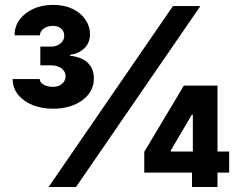

<svg xmlns="http://www.w3.org/2000/svg" viewBox="-20 -752 969 772"><path d="M191.9 -314.9Q148.4 -314.9 111.8 -329.3Q75.2 -343.8 53.2 -370.6Q31.2 -397.5 30.8 -434.1H139.6Q140.1 -420.9 155.5 -411.9Q170.9 -402.8 193.4 -402.8Q215.3 -402.8 229.5 -414.8Q243.7 -426.8 243.7 -445.8Q243.7 -464.4 227.8 -476.8Q211.9 -489.3 185.1 -489.3H142.1V-564.5H185.1Q207.5 -564.5 222.9 -576.9Q238.3 -589.4 238.3 -608.4Q238.3 -626 225.8 -637Q213.4 -647.9 193.4 -647.9Q171.4 -647.9 156.2 -637.5Q141.1 -627 140.6 -609.9H38.6Q38.6 -646.5 59.3 -673.8Q80.1 -701.2 115 -716.8Q149.9 -732.4 193.4 -732.4Q237.8 -732.4 271.2 -716.6Q304.7 -700.7 323.2 -673.6Q341.8 -646.5 341.8 -613.3Q341.8 -580.1 319.3 -558.1Q296.9 -536.1 261.7 -531.7V-527.8Q310.5 -522.5 334 -498.5Q357.4 -474.6 357.4 -437Q357.4 -382.8 311 -348.9Q264.6 -314.9 191.9 -314.9ZM175.3 0 675.3 -727.5H785.6L285.6 0ZM560.1 -58.1V-141.6L719.2 -407.7H795.4V-290.5H751L667 -147.5V-142.6H901.4V-58.1ZM752 0V-83.5L755.4 -120.6V-407.7H854.5V0Z"/></svg>

Font: Inter 18pt ExtraBold
Style: Regular
Weight: 800
Designer: Rasmus Andersson
Foundry: rsms
Version: Version 4.001;git-66647c0bb